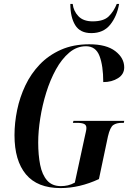

<svg xmlns="http://www.w3.org/2000/svg" viewBox="-20 -950 666 980"><path d="M289 10Q171 10 112.5 -60Q54 -130 54 -260Q54 -323 67.5 -388.5Q81 -454 109.5 -514Q138 -574 183 -621Q228 -668 291 -696Q354 -724 436 -724Q523 -724 568.5 -689Q614 -654 614 -606Q614 -571 582.5 -551Q551 -531 507 -531Q507 -614 488 -664Q469 -714 419 -714Q372 -714 333.5 -681.5Q295 -649 265.5 -595.5Q236 -542 216 -477.5Q196 -413 185.5 -346.5Q175 -280 175 -223Q175 -159 185 -108.5Q195 -58 220.5 -29Q246 0 291 0Q309 0 326.5 -4Q344 -8 362 -18L412 -249Q415 -264 418 -276Q421 -288 421 -297Q421 -312 409 -317.5Q397 -323 373 -323H352L355 -333H614L612 -323H602Q575 -323 558.5 -312Q542 -301 531 -254L485 -36Q386 10 289 10ZM446 -781Q389 -781 364 -821.5Q339 -862 339 -930H351Q355 -894 380 -867.5Q405 -841 453 -841Q509 -841 535 -866.5Q561 -892 576 -930H588Q577 -867 542.5 -824Q508 -781 446 -781Z"/></svg>

Font: Noto Serif Display ExtraCondensed SemiBold
Style: Italic
Weight: 600
Width: 2
Italic angle: -12°
Designer: Monotype Design Team
Foundry: Monotype Imaging Inc.
Version: Version 2.009